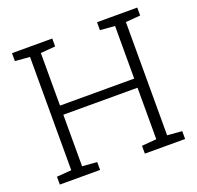

<svg xmlns="http://www.w3.org/2000/svg" viewBox="-125 -844 1000 976"><g transform="rotate(-20 375.5 -355.5)"><path d="M254.9 -42.5V0H37.1V-42.5L116.7 -48.8V-661.6L37.1 -668V-710.9H254.9V-668L175.3 -661.6V-377H576.7V-661.6L497.1 -668V-710.9H714.8V-668L635.3 -661.6V-48.8L714.8 -42.5V0H497.1V-42.5L576.7 -48.8V-327.6H175.3V-48.8Z"/></g></svg>

Font: Battambang Light
Style: Regular
Weight: 300
Designer: Danh Hong
Version: Version 8.002; ttfautohint (v1.8.3)